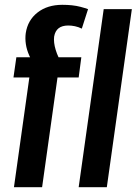

<svg xmlns="http://www.w3.org/2000/svg" viewBox="-20 -778 568 798"><path d="M102 -456H36L48 -540H161L129 -501Q112 -524 101.5 -547.5Q91 -571 87.5 -594.5Q84 -618 87 -640Q95 -694 136 -726Q177 -758 239 -758Q260 -758 279 -756Q298 -754 315 -749.5Q332 -745 346 -740L320 -659Q306 -666 291.5 -669Q277 -672 264 -672Q238 -672 223.5 -660.5Q209 -649 205 -626Q202 -602 211.5 -570.5Q221 -539 242 -506L173 -540H318L307 -456H219L155 0H38ZM528 -740 424 0H307L411 -740Z"/></svg>

Font: Pathway Extreme Condensed SemiBold
Style: Italic
Weight: 600
Width: 3
Italic angle: -8°
Version: Version 1.001;gftools[0.9.26]